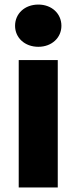

<svg xmlns="http://www.w3.org/2000/svg" viewBox="-20 -821 335 841"><path d="M62 0H233V-558H62ZM46 -708C46 -656 88 -616 148 -616C207 -616 249 -656 249 -708C249 -761 207 -801 148 -801C88 -801 46 -761 46 -708Z"/></svg>

Font: Poppins
Style: Bold
Weight: 700
Designer: Ninad Kale (Devanagari), Jonny Pinhorn (Latin)
Foundry: Indian Type Foundry
Version: 4.004